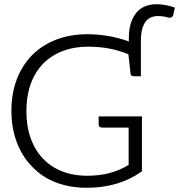

<svg xmlns="http://www.w3.org/2000/svg" viewBox="-20 -881 848 909"><path d="M808 -845 800 -810Q796 -797 784 -797Q778 -797 775 -798Q754 -805 728 -805Q687 -805 667 -775Q647 -745 647 -688V-520H614Q599 -520 598 -533L588 -624Q502 -660 399 -660Q307 -660 240.5 -622.5Q174 -585 139.5 -516.5Q105 -448 105 -355Q105 -262 139.5 -193Q174 -124 239 -86.5Q304 -49 393 -49Q451 -49 498 -61.5Q545 -74 589 -100V-277H463Q456 -277 451.5 -281Q447 -285 447 -291V-330H652V-70Q544 8 390 8Q311 8 245.5 -17Q180 -42 132 -92Q85 -140 59.5 -207.5Q34 -275 34 -357Q34 -437 59 -504Q84 -571 132 -620Q180 -668 246.5 -693.5Q313 -719 394 -719Q493 -719 590 -685V-687V-702Q590 -774 623 -817.5Q656 -861 722 -861Q762 -861 808 -845Z"/></svg>

Font: Aleo Light
Style: Regular
Weight: 300
Designer: Alessio Laiso
Foundry: Alessio Laiso
Version: Version 2.000